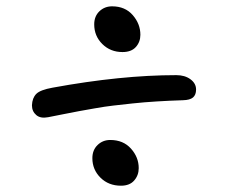

<svg xmlns="http://www.w3.org/2000/svg" viewBox="-20 -631 740 613"><path d="M371.1 -464.8Q332.5 -464.8 306.6 -490.5Q280.8 -516.1 280.8 -553.2Q280.8 -579.1 297.4 -595Q314 -610.8 337.9 -610.8Q379.4 -610.8 403.8 -582.8Q428.2 -554.7 428.2 -520Q428.2 -497.1 413.8 -481Q399.4 -464.8 371.1 -464.8ZM133.8 -256.8Q109.4 -252 95.7 -263.7Q82 -275.4 82 -294.9Q83 -318.4 95.9 -331.3Q108.9 -344.2 147.9 -351.1Q366.2 -391.1 543 -391.1Q570.3 -391.1 588.1 -377.9Q606 -364.7 606 -345.2Q606 -328.1 596.2 -319.8Q586.4 -311.5 564 -311Q519.5 -309.6 480 -307.1Q440.4 -304.7 403.8 -300.8Q367.2 -296.9 341.6 -293.9Q315.9 -291 281.7 -284.9Q247.6 -278.8 232.2 -276.1Q216.8 -273.4 180.7 -266.1Q144.5 -258.8 133.8 -256.8ZM366.2 -38.1Q326.7 -38.1 300.8 -63.7Q274.9 -89.4 274.9 -126Q274.9 -151.9 291.5 -168Q308.1 -184.1 332 -184.1Q373.5 -184.1 398.2 -156.5Q422.9 -128.9 422.9 -94.2Q422.9 -71.3 408.4 -54.7Q394 -38.1 366.2 -38.1Z"/></svg>

Font: Shantell Sans Irregular
Style: Regular
Weight: 400
Designer: Stephen Nixon, Anya Danilova, Shantell Martin
Foundry: Arrow Type
Version: Version 1.006;[9816181b4]